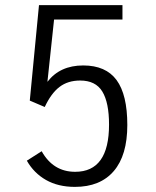

<svg xmlns="http://www.w3.org/2000/svg" viewBox="-20 -720 610 751"><path d="M273 11Q207.5 11 160 -16Q112.5 -43 85 -91.5L143 -128.5Q188 -48 274 -48Q406.5 -48 406.5 -232.5Q406.5 -319 380.2 -362Q354 -405 293.5 -405Q245.5 -405 212.8 -380Q180 -355 155 -301.5L96.5 -326.5L132.5 -700H459V-643.5H191.5L165.5 -400Q214.5 -464 305.5 -464Q394 -464 436 -406.8Q478 -349.5 478 -231Q478 -112.5 425 -50.8Q372 11 273 11Z"/></svg>

Font: League Mono Narrow Light
Style: Regular
Weight: 300
Width: 3
Designer: Tyler Finck
Foundry: The League of Moveable Type / Tyler Finck
Version: Version 2.210